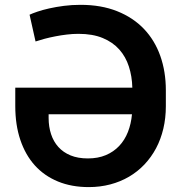

<svg xmlns="http://www.w3.org/2000/svg" viewBox="-20 -757 742 787"><path d="M310 -737.2Q394.9 -737.2 460.2 -711.1Q525.6 -685 570 -638.5Q614.3 -592 637.1 -527.7Q659.8 -463.4 659.8 -387.1V-321.7Q659.8 -273.1 649.5 -229.6Q639.2 -186.1 619.7 -149.3Q600.1 -112.6 572.1 -82.9Q544 -53.3 508.9 -32.7Q473.7 -12.1 432 -1.1Q390.3 9.9 343.8 9.9Q273.4 9.9 217.7 -13Q161.9 -35.9 123 -78.8Q84.2 -121.8 63.4 -183.4Q42.6 -245 42.6 -322.4V-397.7H522.4Q521.3 -443.9 508.3 -484.2Q495.4 -524.5 468.8 -554.3Q442.1 -584.2 400.9 -601.2Q359.7 -618.3 301.5 -618.3Q278.1 -618.3 254.1 -615.4Q230.1 -612.6 207.2 -608.1Q184.3 -603.7 163.5 -598.2Q142.8 -592.7 125.7 -587L101.2 -696.7Q112.6 -702.1 133.3 -709.2Q154.1 -716.3 181.6 -722.5Q209.2 -728.7 242 -733Q274.9 -737.2 310 -737.2ZM179.3 -288.7V-273.4Q179.3 -237.6 189.3 -207.2Q199.2 -176.8 219.1 -154.7Q239 -132.5 269.2 -120Q299.4 -107.6 340.2 -107.6Q381.7 -107.6 413.7 -121.1Q445.7 -134.6 468.4 -158.6Q491.1 -182.5 504.3 -215.9Q517.4 -249.3 521 -288.7Z"/></svg>

Font: Interop SemBd
Style: Regular
Weight: 600
Designer: Rasmus Andersson, Google, Jang Haemin
Foundry: jhaemin
Version: Version 1.008